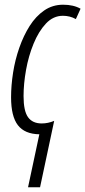

<svg xmlns="http://www.w3.org/2000/svg" viewBox="-20 -561 362 815"><path d="M147 9Q85 8 56 -29.5Q27 -67 27 -148Q27 -198 35.5 -252.5Q44 -307 62 -358.5Q80 -410 106 -451Q132 -492 167.5 -516.5Q203 -541 248 -541Q292 -541 322 -524L302 -480Q277 -494 247 -494Q206 -494 175 -461Q144 -428 122.5 -375.5Q101 -323 90.5 -264Q80 -205 80 -153Q80 -90 99 -63.5Q118 -37 157 -37Q184 -37 210 -48L150 234H99Z"/></svg>

Font: Noto Sans ExtraCondensed Light
Style: Italic
Weight: 300
Width: 2
Italic angle: -12°
Designer: Monotype Design Team
Foundry: Monotype Imaging Inc.
Version: Version 2.013; ttfautohint (v1.8.4.7-5d5b)